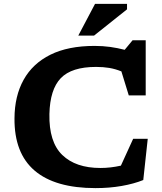

<svg xmlns="http://www.w3.org/2000/svg" viewBox="-20 -955 834 987"><path d="M496.5 -91.5Q548 -91.5 601.5 -103.5L664.5 -241.5H739.5L716.5 -29.5Q668 -10 605.2 1Q542.5 12 471 12Q263.5 12 158.2 -77.8Q53 -167.5 54.5 -346.5Q55 -461.5 101.5 -545Q148 -628.5 239.2 -673.8Q330.5 -719 466 -719Q508 -719 546 -713.8Q584 -708.5 621 -699L661.5 -748H729V-464.5H642L604 -588Q573 -600.5 542 -605.8Q511 -611 474 -611Q348 -611 292.5 -553.2Q237 -495.5 234 -369Q231 -225.5 300 -158.5Q369 -91.5 496.5 -91.5ZM382.5 -772 468.5 -935H633V-907L463.5 -772Z"/></svg>

Font: Newsreader Caption SemiBold
Style: Regular
Weight: 600
Designer: Hugues Gentile
Foundry: Production Type
Version: Version 1.001